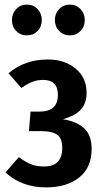

<svg xmlns="http://www.w3.org/2000/svg" viewBox="-20 -802 453 836"><path d="M357 -398Q357 -353 332.5 -325.5Q308 -298 254 -283Q318 -272 348.5 -241.5Q379 -211 379 -154Q379 -72 324.5 -29Q270 14 180 14Q75 14 4 -51L62 -118Q93 -95 117 -86Q141 -77 172 -77Q251 -77 251 -158Q251 -199 229.5 -215Q208 -231 161 -231H106L113 -316H151Q192 -316 212 -334Q232 -352 232 -389Q232 -454 168 -454Q142 -454 120.5 -445.5Q99 -437 73 -419L17 -483Q53 -513 95 -528Q137 -543 189 -543Q261 -543 309 -503.5Q357 -464 357 -398ZM162 -715Q162 -686 143.5 -667Q125 -648 97 -648Q69 -648 50.5 -667Q32 -686 32 -715Q32 -743 50.5 -762.5Q69 -782 97 -782Q125 -782 143.5 -762.5Q162 -743 162 -715ZM349 -715Q349 -686 330.5 -667Q312 -648 284 -648Q256 -648 237.5 -667Q219 -686 219 -715Q219 -743 237.5 -762.5Q256 -782 284 -782Q312 -782 330.5 -762.5Q349 -743 349 -715Z"/></svg>

Font: Fira Sans Extra Condensed Medium
Style: Regular
Weight: 500
Width: 1
Designer: Carrois Corporate & Edenspiekermann AG
Foundry: Carrois Corporate GbR & Edenspiekermann AG
Version: Version 4.203